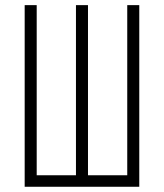

<svg xmlns="http://www.w3.org/2000/svg" viewBox="-20 -713 626 733"><path d="M74.2 0V-693.4H120.1V-43.9H270V-693.4H315.9V-43.9H465.8V-693.4H511.7V0Z"/></svg>

Font: Cascadia Code ExtraLight
Style: Regular
Weight: 200
Monospace: yes
Designer: Aaron Bell
Foundry: Saja Typeworks
Version: Version 2407.024; ttfautohint (v1.8.4)